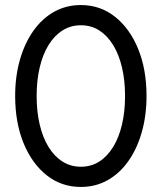

<svg xmlns="http://www.w3.org/2000/svg" viewBox="-20 -730 640 760"><path d="M125 -350Q125 -411 137 -462.5Q149 -514 172 -551.5Q195 -589 227.5 -609.5Q260 -630 300 -630Q341 -630 373 -609.5Q405 -589 428 -551.5Q451 -514 463 -462.5Q475 -411 475 -350Q475 -289 463 -237.5Q451 -186 428 -148.5Q405 -111 373 -90.5Q341 -70 300 -70Q260 -70 227.5 -90.5Q195 -111 172 -148.5Q149 -186 137 -237.5Q125 -289 125 -350ZM40 -350Q40 -245 73 -164Q106 -83 164.5 -36.5Q223 10 300 10Q358 10 405.5 -16.5Q453 -43 487.5 -91.5Q522 -140 541 -206Q560 -272 560 -350Q560 -455 527 -536Q494 -617 435.5 -663.5Q377 -710 300 -710Q242 -710 194.5 -683.5Q147 -657 112.5 -608.5Q78 -560 59 -494Q40 -428 40 -350Z"/></svg>

Font: Jost* Book
Style: Regular
Weight: 400
Version: Version 3.000